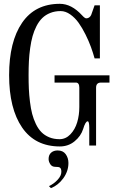

<svg xmlns="http://www.w3.org/2000/svg" viewBox="-20 -750 606 1007"><path d="M234.9 84Q234.9 62.5 248 50.8Q261.2 39.1 282.2 39.1Q310.1 39.1 324.2 58.1Q338.9 78.1 338.9 105Q338.9 147.9 312 185.1Q285.2 221.7 247.1 236.8L236.8 226.1Q262.2 214.4 282.2 192.9Q301.8 171.9 301.8 150.9Q301.8 133.8 293.9 128.9Q288.6 125 270 125Q252.9 125 244.1 111.8Q234.9 97.7 234.9 84ZM293.9 -730Q355 -730 410.2 -669.9Q424.8 -653.8 432.1 -653.8Q449.2 -653.8 458 -670.9L476.1 -722.2H503.9V-443.8H476.1Q467.8 -473.6 456.8 -503.9Q445.8 -534.2 428.5 -569.1Q411.1 -604 392.3 -630.4Q373.5 -656.7 348.6 -674.3Q323.7 -691.9 297.9 -691.9Q268.1 -691.9 243.7 -682.1Q219.2 -672.4 201.9 -655.5Q184.6 -638.7 171.6 -613.5Q158.7 -588.4 150.9 -560.5Q143.1 -532.7 138.2 -497.6Q133.3 -462.4 131.6 -429Q129.9 -395.5 129.9 -356Q129.9 -316.4 131.3 -284.2Q132.8 -252 137.2 -216.1Q141.6 -180.2 148.7 -152.8Q155.8 -125.5 168.2 -99.6Q180.7 -73.7 197.3 -56.9Q213.9 -40 238 -30Q262.2 -20 292 -20Q324.7 -20 349.1 -45.4Q373.5 -70.8 384.8 -108.4Q396 -146 396 -189V-290Q396 -316.9 377.9 -316.9H266.1V-355H554.2V-316.9H509.8Q483.9 -316.9 483.9 -290V13.2H448.2V-79.1Q448.2 -113.8 439.9 -113.8Q428.2 -113.8 416 -73.2Q404.3 -36.1 371.3 -9Q338.4 18.1 293.9 18.1Q164.1 18.1 95.9 -81.3Q27.8 -180.7 27.8 -356Q27.8 -531.2 95.9 -630.6Q164.1 -730 293.9 -730Z"/></svg>

Font: New Heterodox Mono
Style: Book
Weight: 400
Designer: Hao Chi Kiang <hello@hckiang.com>, Alexey Kryukov <alexios@thessalonica.org.ru>
Version: Version 0.0.3